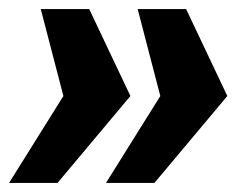

<svg xmlns="http://www.w3.org/2000/svg" viewBox="-27 -530 556 424"><path d="M113 -318 63 -510H170L261 -318L100 -126H-7ZM327 -318 277 -510H384L475 -318L314 -126H207Z"/></svg>

Font: Sansita
Style: Bold Italic
Weight: 700
Italic angle: -11°
Designer: Pablo Cosgaya
Foundry: Omnibus-Type
Version: Version 1.006